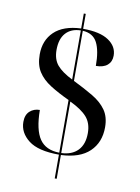

<svg xmlns="http://www.w3.org/2000/svg" viewBox="-92 -822 701 962"><g transform="rotate(10 258.5 -340.5)"><path d="M255 -42Q149 -42 100 -80Q51 -118 51 -173Q51 -209 71.5 -227.5Q92 -246 122 -246Q123 -145 154.5 -99Q186 -53 255 -52V-320Q199 -346 158 -372Q117 -398 95 -432.5Q73 -467 73 -520Q73 -592 119 -636Q165 -680 255 -684V-760H265V-684Q351 -684 395 -654.5Q439 -625 439 -578Q439 -547 418.5 -529.5Q398 -512 360 -512Q360 -589 339 -630Q318 -671 265 -674V-419Q322 -391 366 -365Q410 -339 434.5 -304.5Q459 -270 459 -217Q459 -140 410 -93Q361 -46 265 -42V79H255ZM255 -674Q206 -673 179 -643Q152 -613 152 -557Q152 -509 176.5 -480Q201 -451 255 -424ZM265 -52Q319 -54 349 -85Q379 -116 379 -173Q379 -224 351.5 -255Q324 -286 265 -314Z"/></g></svg>

Font: Noto Serif Display SemiCondensed Medium
Style: Regular
Weight: 500
Width: 4
Designer: Monotype Design Team
Foundry: Monotype Imaging Inc.
Version: Version 2.009